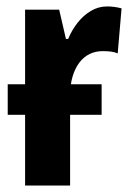

<svg xmlns="http://www.w3.org/2000/svg" viewBox="-20 -577 408 597"><path d="M296 -315V-220H4V-315ZM313 -557Q324 -557 335.5 -555.5Q347 -554 358 -551L346 -411Q337 -415 325.5 -416.5Q314 -418 299 -418Q277 -418 258.5 -409Q240 -400 226.5 -382Q213 -364 205.5 -338.5Q198 -313 198 -279V0H58V-547H164L185 -456H192Q203 -483 221 -506Q239 -529 262.5 -543Q286 -557 313 -557Z"/></svg>

Font: Noto Sans Display Condensed
Style: Bold
Weight: 700
Width: 3
Designer: Monotype Design Team
Foundry: Monotype Imaging Inc.
Version: Version 2.003